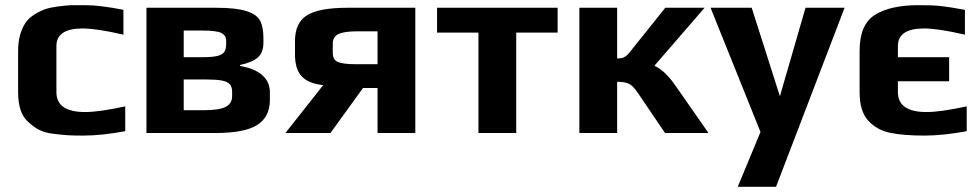

<svg xmlns="http://www.w3.org/2000/svg" viewBox="-20 -514 3784 742"><path d="M50 0ZM186 3Q154 -1 133.5 -11Q113 -21 91 -41Q50 -75 50 -157V-318Q50 -384 80 -428Q91 -444 112.5 -457.5Q134 -471 156 -479Q174 -485 204 -489Q234 -493 257 -494H310Q366 -494 457 -476V-380Q354 -404 299 -404Q198 -404 198 -336V-158Q198 -81 309 -81Q363 -81 464 -103V-7Q373 10 300 10Q262 10 240 8.5Q218 7 186 3Z M546 -484H814Q893 -484 933 -471Q973 -458 985.5 -433.5Q998 -409 998 -366V-349Q998 -311 976.5 -292Q955 -273 908 -263V-259Q963 -250 993 -224Q1023 -198 1023 -157V-128Q1023 -62 974 -31Q925 0 813 0H546ZM763 -293Q802 -293 821 -298Q840 -303 847 -313.5Q854 -324 854 -345V-357Q854 -376 836.5 -386Q819 -396 760 -396H690V-293ZM766 -88Q827 -88 852 -101Q877 -114 877 -142V-160Q877 -179 867.5 -189Q858 -199 836 -203Q814 -207 771 -207H690V-88Z M1229 -185Q1172 -191 1146 -219Q1120 -247 1120 -303V-355Q1120 -426 1166.5 -455Q1213 -484 1322 -484H1585V0H1439V-174H1383L1257 0H1083ZM1439 -266V-393H1362Q1310 -393 1288 -382.5Q1266 -372 1266 -345V-310Q1266 -281 1288 -273.5Q1310 -266 1351 -266Z M1829 -388H1669V-484H2135V-388H1975V0H1829Z M2219 -484H2365V-288Q2381 -288 2391 -292.5Q2401 -297 2411 -309L2551 -484H2703L2509 -260Q2550 -241 2589 -185L2718 0H2550L2443 -158Q2425 -184 2409 -191Q2393 -198 2365 -198V0H2219Z M2919 -4 2726 -484H2885L2994 -142L3093 -484H3244L2979 208H2831Z M3302 -157V-318Q3302 -420 3362 -457Q3422 -494 3529 -494Q3584 -494 3613.5 -491Q3643 -488 3709 -476V-380Q3606 -404 3551 -404Q3450 -404 3450 -336V-293H3648V-200H3450V-158Q3450 -81 3561 -81Q3615 -81 3716 -103V-7Q3625 10 3552 10Q3473 10 3421 -0.5Q3369 -11 3335.5 -47.5Q3302 -84 3302 -157Z"/></svg>

Font: Play
Style: Bold
Weight: 700
Designer: Jonas Hecksher (Cyrillic expansion: Cyreal)
Foundry: Jonas Hecksher, Playtype, e-types AS
Version: Version 2.101; ttfautohint (v1.5.65-e2d9)